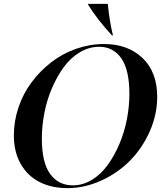

<svg xmlns="http://www.w3.org/2000/svg" viewBox="-20 -949 823 981"><path d="M324.2 12.2Q244.1 12.2 182.9 -18.6Q121.6 -49.3 86.2 -110.8Q50.8 -172.4 50.8 -256.8Q50.8 -330.6 74.7 -401.1Q98.6 -471.7 142.1 -529.5Q185.5 -587.4 242.4 -631.3Q299.3 -675.3 369.1 -699.7Q439 -724.1 511.2 -724.1Q632.8 -724.1 708 -652.8Q783.2 -581.5 783.2 -454.1Q783.2 -363.8 745.1 -277.8Q707 -191.9 644.5 -128.4Q582 -64.9 497.3 -26.4Q412.6 12.2 324.2 12.2ZM193.8 -241.2Q193.8 -118.7 236.1 -60.3Q278.3 -2 352.1 -2Q402.8 -2 449 -29.8Q495.1 -57.6 529.5 -105Q564 -152.3 589.6 -212.4Q615.2 -272.5 628.2 -338.6Q641.1 -404.8 641.1 -469.2Q641.1 -591.3 600.1 -650.6Q559.1 -710 486.8 -710Q435.1 -710 387.9 -681.9Q340.8 -653.8 306.2 -606.4Q271.5 -559.1 245.6 -498.8Q219.7 -438.5 206.8 -372.1Q193.8 -305.7 193.8 -241.2ZM430.2 -924.8V-929.2H530.8Q539.6 -838.9 557.1 -768.1H551.8Q476.6 -850.1 430.2 -924.8Z"/></svg>

Font: Nyght Serif Medium Italic
Style: Regular
Weight: 500
Italic angle: -16°
Designer: Maksym Kobuzan
Version: Version 0.410;Glyphs 3.1.2 (3151)